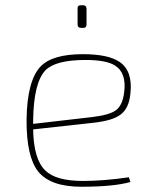

<svg xmlns="http://www.w3.org/2000/svg" viewBox="-20 -698 566 730"><path d="M288 -592Q275 -592 275 -605V-665Q274 -678 286 -678H297Q308 -678 309 -665V-605Q309 -592 297 -592ZM476 -6Q412 12 289 12Q172 12 125 -46Q80 -103 81 -244Q83 -392 135 -446Q180 -492 295 -492Q391 -492 434 -463Q485 -429 476 -344Q471 -286 438 -262Q408 -239 333 -231L106 -206Q108 -92 152 -50Q192 -10 296 -10Q374 -10 470 -24ZM331 -253Q397 -261 421 -279Q446 -298 452 -346Q462 -421 417 -449Q384 -470 305 -470Q192 -470 153 -431Q108 -384 106 -241V-227Z"/></svg>

Font: Taylor Sans Thin
Style: Regular
Weight: 100
Italic angle: -8°
Designer: Natanael Gama
Version: Version 1.001 September 8, 2015